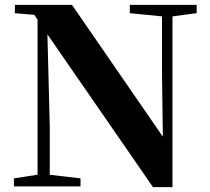

<svg xmlns="http://www.w3.org/2000/svg" viewBox="-20 -764 860 787"><path d="M37 0V-33L142 -49H171L310 -33V0ZM134 0V-716H172L184 -245V0ZM512 -710V-744H786V-710L681 -696H653ZM607 3 160 -644 157 -648 121 -703 41 -710V-744H275L668 -174L648 -167L644 -464V-744H687V3Z"/></svg>

Font: Noto Serif TC ExtraLight ExtraBold
Style: Regular
Weight: 800
Version: Version 2.002-H1;hotconv 1.1.0;makeotfexe 2.6.0